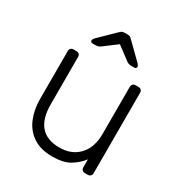

<svg xmlns="http://www.w3.org/2000/svg" viewBox="-172 -849 929 984"><g transform="rotate(30 292.5 -357.5)"><path d="M276 10Q208 10 163.5 -19.5Q119 -49 97.5 -100Q76 -151 76 -214V-498Q76 -508 82 -514Q88 -520 98 -520H115Q125 -520 131 -514Q137 -508 137 -498V-219Q137 -48 286 -48Q357 -48 400 -93.5Q443 -139 443 -219V-498Q443 -508 449 -514Q455 -520 465 -520H482Q492 -520 498 -514Q504 -508 504 -498V-22Q504 -12 498 -6Q492 0 482 0H465Q455 0 449 -6Q443 -12 443 -22V-69Q416 -34 378.5 -12Q341 10 276 10ZM168 -595Q154 -595 154 -606Q154 -614 166 -626L253 -711Q264 -722 271 -723.5Q278 -725 285 -725H295Q303 -725 310 -723.5Q317 -722 327 -711L414 -626Q426 -614 426 -606Q426 -595 412 -595H395Q389 -595 381.5 -597Q374 -599 370 -602L290 -662L210 -602Q206 -599 198.5 -597Q191 -595 185 -595Z"/></g></svg>

Font: Rubik Light Light
Style: Regular
Weight: 300
Version: Version 2.101